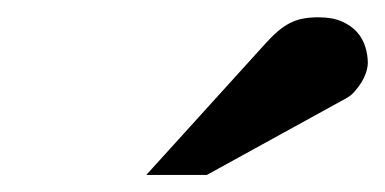

<svg xmlns="http://www.w3.org/2000/svg" viewBox="-20 -754 447 223"><path d="M407.2 -681.2Q407.2 -676.3 405.3 -670.2Q403.3 -664.1 399.7 -658.2Q396 -652.3 391.4 -647.2Q386.7 -642.1 380.9 -639.2L220.2 -550.8H149.9L287.1 -702.1Q295.4 -711.4 302.5 -717.5Q309.6 -723.6 316.9 -727.3Q324.2 -731 332 -732.4Q339.8 -733.9 350.1 -733.9Q366.2 -733.9 377.2 -729Q388.2 -724.1 394.8 -716.6Q401.4 -709 404.3 -699.5Q407.2 -689.9 407.2 -681.2Z"/></svg>

Font: Charis SIL Eur
Style: Bold Italic
Weight: 700
Italic angle: -11°
Foundry: SIL International
Version: Version 5.000